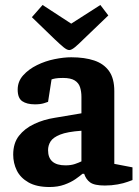

<svg xmlns="http://www.w3.org/2000/svg" viewBox="-20 -739 560 771"><path d="M179 12Q127 12 94.5 -6.5Q62 -25 47.5 -54.5Q33 -84 33 -118Q33 -164 56 -193.5Q79 -223 117 -241Q155 -259 200 -266L307 -284V-350Q307 -371 301.5 -388.5Q296 -406 280 -416Q264 -426 233 -426Q213 -426 202.5 -424Q192 -422 187 -420L173 -330Q171 -329 156.5 -324.5Q142 -320 120 -320Q88 -320 69.5 -332.5Q51 -345 51 -379Q51 -412 73 -436.5Q95 -461 128.5 -477.5Q162 -494 199 -501.5Q236 -509 266 -509Q320 -509 358.5 -496Q397 -483 418 -453.5Q439 -424 439 -373V-81L512 -67V-16Q509 -15 493 -9Q477 -3 452.5 1.5Q428 6 401 6Q359 6 342 -6.5Q325 -19 318 -41H311Q302 -33 283.5 -20Q265 -7 238.5 2.5Q212 12 179 12ZM243 -75Q265 -75 281 -80.5Q297 -86 307 -91V-214Q250 -210 221.5 -198.5Q193 -187 183 -171Q173 -155 173 -136Q173 -75 243 -75ZM258 -538Q249 -538 235 -549.5Q221 -561 199 -582L108 -670L151 -719L266 -644L383 -719L415 -677L316 -582Q295 -561 281 -549.5Q267 -538 258 -538Z"/></svg>

Font: Faustina Light
Style: Bold
Weight: 700
Version: Version 1.200